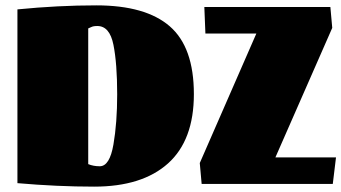

<svg xmlns="http://www.w3.org/2000/svg" viewBox="-20 -686 1273 716"><path d="M45 0ZM339 -666Q523 -666 613 -588Q703 -510 703 -335Q703 -163 606.5 -76.5Q510 10 331 10Q194 10 45 -3V-651Q197 -666 339 -666ZM417 -334Q417 -449 403 -519Q389 -589 343 -589Q335 -589 329.5 -588Q324 -587 319 -584.5Q314 -582 309 -580V-74Q328 -66 352 -66Q389 -66 403 -147Q417 -228 417 -334ZM1212 -660 1219 -582 1007 -99H1233L1221 0H732L725 -78L936 -561H746L742 -660Z"/></svg>

Font: Sansita Black
Style: Regular
Weight: 900
Designer: Pablo Cosgaya
Foundry: Omnibus-Type
Version: Version 1.006; ttfautohint (v1.5)